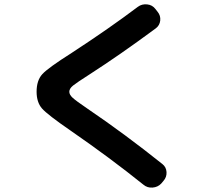

<svg xmlns="http://www.w3.org/2000/svg" viewBox="-20 -807 1040 894"><path d="M309.6 -198.2Q200.2 -273.4 175.3 -302.2Q150.4 -331.1 150.4 -379.9Q150.4 -432.6 177.2 -461.9Q204.1 -491.2 313.5 -560.5Q490.2 -675.8 622.1 -775.4Q640.6 -789.1 665 -786.6Q689.5 -784.2 704.1 -764.6L713.9 -752Q728.5 -734.4 726.1 -711.4Q723.6 -688.5 705.1 -674.8Q540 -552.7 397.5 -460.9Q337.9 -422.9 320.3 -408.7Q302.7 -394.5 302.7 -379.9Q302.7 -366.2 317.9 -352.1Q333 -337.9 387.7 -300.8Q560.5 -183.6 736.3 -43Q753.9 -29.3 755.4 -5.9Q756.8 17.6 741.2 35.2L730.5 47.9Q714.8 64.5 690.4 66.4Q666 68.4 647.5 52.7Q493.2 -71.3 309.6 -198.2Z"/></svg>

Font: Rounded Mgen+ 1mn bold
Style: Bold
Weight: 700
Designer: [Source Han Sans]
Ryoko NISHIZUKA  (kana & ideographs); Paul D. Hunt (Latin, Greek & Cyrillic); Wenlong ZHANG  (bopomofo
Version: Version 1.059.20150602